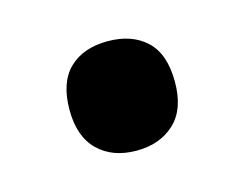

<svg xmlns="http://www.w3.org/2000/svg" viewBox="-41 -209 353 278"><g transform="rotate(-15 135.5 -70.0)"><path d="M57 -70Q57 -111 78 -131.5Q99 -152 136 -152Q172 -152 193.5 -132Q215 -112 215 -70Q215 -29 193 -8.5Q171 12 136 12Q100 12 78.5 -9Q57 -30 57 -70Z"/></g></svg>

Font: Noto Sans Kannada Condensed
Style: Bold
Weight: 700
Width: 3
Designer: Jelle Bosma - Monotype Design Team
Foundry: Monotype Imaging Inc.
Version: Version 2.005; ttfautohint (v1.8.4.7-5d5b)